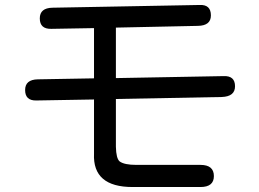

<svg xmlns="http://www.w3.org/2000/svg" viewBox="-20 -760 1040 772"><path d="M513 -8Q352 -8 358 -142V-360L126 -356Q81 -355 81 -398Q81 -440 132 -441L358 -445V-647L186 -644Q140 -643 140 -686Q140 -728 191 -729L783 -740Q828 -742 828 -698Q828 -657 776 -656L446 -649V-446L879 -454Q925 -456 925 -413Q925 -372 872 -370L446 -362V-170Q447 -123 461 -111Q480 -97 528 -97H786Q840 -97 840 -52Q840 -8 786 -8Z"/></svg>

Font: Huninn
Style: Regular
Weight: 400
Designer: justfont
Foundry: justfont
Version: Version 1.003